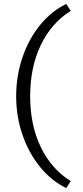

<svg xmlns="http://www.w3.org/2000/svg" viewBox="-20 -731 422 974"><path d="M62 -243Q62 -345 93.5 -438.5Q125 -532 182.5 -603Q240 -674 316 -711L339 -676Q240 -614 186.5 -501.5Q133 -389 133 -243Q133 -97 186.5 14.5Q240 126 339 188L316 223Q240 186 182.5 115Q125 44 93.5 -48.5Q62 -141 62 -243Z"/></svg>

Font: LXGW Bright GB
Style: Regular
Weight: 400
Designer: Christian Thalmann (Catharsis Fonts)
Foundry: LXGW / Christian Thalmann (Catharsis Fonts) / Fontworks Inc.
Version: Version 5.510